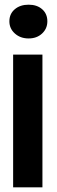

<svg xmlns="http://www.w3.org/2000/svg" viewBox="-20 -585 244 819"><path d="M36 214H161V-352H36ZM102 -565Q66 -565 43 -545.5Q20 -526 20 -494Q20 -463 43.5 -442Q67 -421 102 -421Q137 -421 159.5 -442Q182 -463 182 -494Q182 -526 160 -545.5Q138 -565 102 -565Z"/></svg>

Font: Reem Kufi Fun
Style: Bold
Weight: 700
Designer: Khaled Hosny
Version: Version 1.005